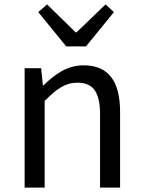

<svg xmlns="http://www.w3.org/2000/svg" viewBox="-20 -853 651 873"><path d="M92 -543V0H183V-394C238 -449 276 -477 332 -477C404 -477 435 -434 435 -332V0H526V-344C526 -483 474 -556 360 -556C286 -556 230 -516 178 -465H175L167 -543ZM281 -642H371L498 -798L460 -833L328 -706H324L194 -833L154 -798Z"/></svg>

Font: Kinto Sans
Style: Regular
Weight: 400
Designer: Authors: Ryoko NISHIZUKA  (kana & ideographs); Paul D. Hunt (Latin, Greek & Cyrillic); Wenlong ZHANG  (bopomofo); Sandol
Foundry: Adobe Systems Incorporated, ookami Inc.
Version: Version 0.001